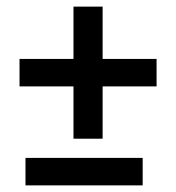

<svg xmlns="http://www.w3.org/2000/svg" viewBox="-20 -560 531 580"><path d="M57 -83H411V0H57ZM290 -382H453V-299H290V-141H202V-299H39V-382H202V-540H290Z"/></svg>

Font: Holmes&Hills Bold
Style: Bold
Weight: 500
Designer: Noopur Datye, Girish Dalvi, Yashodeep Gholap, Pallavi Karambelkar
Foundry: Ek Type
Version: ""